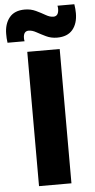

<svg xmlns="http://www.w3.org/2000/svg" viewBox="-107 -961 493 997"><g transform="rotate(-5 139.0 -462.5)"><path d="M55 0V-700H224V0ZM-43 -756Q-45 -768 -45.5 -780Q-46 -792 -46 -802Q-46 -854 -19.5 -887Q7 -920 61 -920Q92 -920 118.5 -907.5Q145 -895 166.5 -882.5Q188 -870 206 -870Q234 -870 234 -909Q234 -918 232 -925H320Q322 -912 323 -900.5Q324 -889 324 -878Q324 -824 297 -792Q270 -760 216 -760Q185 -760 159 -772.5Q133 -785 111.5 -797Q90 -809 72 -809Q44 -809 44 -772Q44 -763 46 -756Z"/></g></svg>

Font: Georama
Style: Bold
Weight: 700
Designer: Jean-Baptiste Levee
Foundry: Production Type
Version: Version 1.000